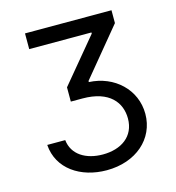

<svg xmlns="http://www.w3.org/2000/svg" viewBox="-109 -638 846 923"><g transform="rotate(-15 314.0 -176.5)"><path d="M63.9 0C72.4 121.1 180 191.8 309.7 191.8C455.6 191.8 558.2 101.6 558.2 -22.7C558.2 -143.8 460.6 -234.4 335.2 -240.1V-245.7L529.8 -481.5V-545.5H99.4V-467.3H409.1V-461.6L227.3 -242.9V-171.9H285.5C420.1 -171.9 471.6 -101.2 471.6 -22.7C471.6 67.5 401.6 113.6 311.1 113.6C226.9 113.6 161.2 73.9 153.4 0Z"/></g></svg>

Font: Karasuma Gothic
Style: Regular
Weight: 400
Designer: Rasmus Andersson, Ryoko Nishizuka
Foundry: Genbu
Version: Version 1.00